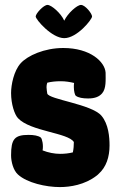

<svg xmlns="http://www.w3.org/2000/svg" viewBox="-20 -740 490 780"><path d="M241 -585C293 -585 354 -661 354 -673C354 -685 326 -720 309 -720C293 -720 255 -686 241 -656C228 -686 189 -720 173 -720C157 -720 125 -685 125 -673C125 -661 190 -585 241 -585ZM425 -149C425 -183 421 -236 392 -270C352 -317 178 -336 172 -360C171 -364 169 -382 169 -386C169 -392 170 -398 172 -404C188 -408 206 -410 227 -410C246 -410 264 -407 281 -403C280 -398 280 -392 280 -386C280 -370 284 -354 288 -351C298 -343 317 -340 338 -340C367 -340 384 -348 395 -361C412 -381 409 -415 409 -445C406 -489 347 -545 237 -545C160 -545 92 -514 64 -483C36 -452 25 -395 25 -362C25 -317 39 -275 53 -260C103 -206 257 -201 280 -163C280 -150 279 -135 276 -121C260 -117 243 -115 224 -115C201 -115 176 -120 153 -129C157 -151 151 -176 146 -181C136 -189 117 -192 96 -192C39 -192 25 -175 25 -109C25 -83 34 -48 53 -31C90 3 167 20 223 20C265 20 324 11 372 -26C374 -27 375 -29 377 -30L380 -33C412 -61 425 -103 425 -149Z"/></svg>

Font: Manosque
Style: Regular
Weight: 400
Designer: Ariel Martín Pérez
Foundry: Ariel Martín Pérez
Version: Version 1.005;hotconv 1.0.109;makeotfexe 2.5.65596